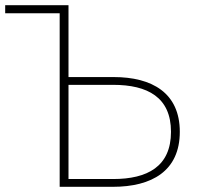

<svg xmlns="http://www.w3.org/2000/svg" viewBox="-20 -720 770 740"><path d="M0 -669H210V0H415C565 0 673 -61 673 -212C673 -362 566 -423 418 -423H244V-700H0ZM416 -30H244V-393H416C549 -393 639 -345 639 -212C639 -78 548 -30 416 -30Z"/></svg>

Font: Chess Sans ExtraLight
Style: Regular
Weight: 275
Designer: Wolf Bōese
Foundry: Wolf Bōese
Version: Version 7.223;Glyphs 3.3 (3306)